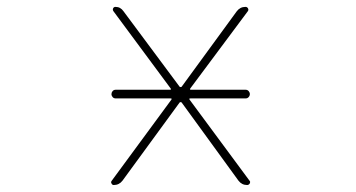

<svg xmlns="http://www.w3.org/2000/svg" viewBox="-20 -564 1040 561"><path d="M702.1 -23.4Q686.5 -23.4 676.8 -36.1L510.7 -264.6Q509.8 -265.6 507.8 -265.6Q505.9 -265.6 504.9 -264.6L337.9 -36.1Q328.1 -23.4 312.5 -23.4Q307.6 -23.4 305.7 -28.3Q304.7 -29.3 304.7 -31.2Q304.7 -34.2 306.6 -36.1L480.5 -272.5Q483.4 -276.4 478.5 -276.4H318.4Q312.5 -276.4 309.1 -280.3Q305.7 -284.2 305.7 -289.1Q305.7 -293.9 309.1 -297.9Q312.5 -301.8 318.4 -301.8H476.6Q481.4 -301.8 478.5 -305.7L311.5 -531.2Q308.6 -535.2 310.5 -539.6Q312.5 -543.9 317.4 -543.9Q332 -543.9 340.8 -531.2L504.9 -310.5Q505.9 -309.6 507.8 -309.6Q509.8 -309.6 510.7 -310.5L671.9 -531.2Q681.6 -543.9 697.3 -543.9Q702.1 -543.9 704.6 -539.6Q707 -535.2 704.1 -531.2L536.1 -305.7Q533.2 -301.8 538.1 -301.8H697.3Q703.1 -301.8 706.5 -297.9Q710 -293.9 710 -289.1Q710 -284.2 706.5 -280.3Q703.1 -276.4 697.3 -276.4H536.1Q531.2 -276.4 534.2 -272.5L709 -36.1Q710.9 -34.2 710.9 -32.2Q710.9 -30.3 710 -28.3Q707 -23.4 702.1 -23.4Z"/></svg>

Font: Rounded-X Mgen+ 1m thin
Style: Regular
Weight: 100
Designer: [Source Han Sans]
Ryoko NISHIZUKA  (kana & ideographs); Paul D. Hunt (Latin, Greek & Cyrillic); Wenlong ZHANG  (bopomofo
Version: Version 1.059.20150602